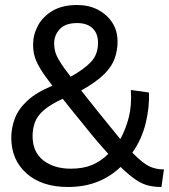

<svg xmlns="http://www.w3.org/2000/svg" viewBox="-20 -735 674 766"><path d="M251 11Q147 11 86 -43Q25 -97 25 -186Q25 -225 39.5 -263Q54 -301 90 -334Q126 -367 189 -393Q157 -434 140.5 -461.5Q124 -489 118 -510.5Q112 -532 112 -557Q112 -596 131 -632Q150 -668 189 -691.5Q228 -715 288 -715Q334 -715 370 -696.5Q406 -678 427.5 -645.5Q449 -613 449 -569Q449 -534 437.5 -501.5Q426 -469 394.5 -438Q363 -407 304 -374Q319 -355 336 -333.5Q353 -312 373 -287Q399 -255 420.5 -228.5Q442 -202 460 -180Q482 -220 494 -267.5Q506 -315 502 -376L574 -366Q577 -307 561 -242.5Q545 -178 508 -126Q549 -84 575.5 -71.5Q602 -59 634 -59L624 11Q597 11 573 5.5Q549 0 522.5 -17.5Q496 -35 461 -69Q422 -31 369.5 -10Q317 11 251 11ZM196 -561Q196 -544 200.5 -528Q205 -512 219 -489Q233 -466 262 -429Q316 -459 343.5 -488.5Q371 -518 371 -564Q371 -602 349 -622.5Q327 -643 288 -643Q241 -643 218.5 -619Q196 -595 196 -561ZM110 -192Q110 -128 153 -95Q196 -62 262 -62Q312 -62 347.5 -77Q383 -92 412 -121Q392 -143 368.5 -170.5Q345 -198 318 -232Q292 -264 270 -291Q248 -318 230 -341Q181 -318 155 -295.5Q129 -273 119.5 -247.5Q110 -222 110 -192Z"/></svg>

Font: Prodigy Sans
Style: Regular
Weight: 400
Designer: Wei Huang
Foundry: Wei Huang
Version: Version 1.003; ttfautohint (v1.8.3)